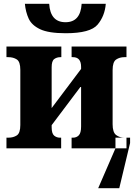

<svg xmlns="http://www.w3.org/2000/svg" viewBox="-20 -781 712 1011"><path d="M497 210 588 0V-56H665V-28L608 210ZM14 0H302V-56H296Q278 -56 265 -67Q252 -78 252 -111V-122L407 -328V-115Q407 -81 395 -68.5Q383 -56 364 -56H357V0H646V-56H635Q610 -56 591.5 -70Q573 -84 573 -127V-412Q573 -455 591.5 -467.5Q610 -480 635 -480H646V-536H357V-480H364Q407 -480 407 -429V-418L252 -212V-427Q252 -460 265.5 -470Q279 -480 298 -480H303V-536H14V-480H24Q50 -480 68.5 -468Q87 -456 87 -413V-123Q87 -80 68.5 -68Q50 -56 24 -56H14ZM326 -606Q456 -606 494 -651.5Q532 -697 537 -761H410Q404 -664 325 -664Q245 -664 239 -761H111Q115 -718 131 -683Q147 -648 191.5 -627Q236 -606 326 -606Z"/></svg>

Font: Noto Serif SemiCondensed Extra
Style: Regular
Weight: 800
Width: 4
Designer: Monotype Design Team
Foundry: Monotype Imaging Inc.
Version: Version 1.002